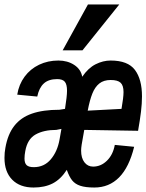

<svg xmlns="http://www.w3.org/2000/svg" viewBox="-32 -831 654 858"><path d="M-12 -125.5Q-12 -149.5 -8 -170Q2.5 -231 31.8 -268.5Q61 -306 110.5 -323.2Q160 -340.5 233.5 -340.5L258.5 -344.5Q267.5 -401 267.5 -425.5Q267.5 -454 257.5 -465.8Q247.5 -477.5 223.5 -477.5Q185 -477.5 163.8 -458Q142.5 -438.5 134.5 -399.5L45 -408Q52.5 -454 78 -488.5Q103.5 -523 142.8 -541.8Q182 -560.5 229 -560.5Q269.5 -560.5 299.5 -541Q329.5 -521.5 335.5 -488Q362 -527 395.2 -543.8Q428.5 -560.5 462.5 -560.5Q539.5 -560.5 571 -518.5Q602.5 -476.5 602.5 -400.5Q602.5 -368.5 598 -331.5Q593.5 -294.5 585 -246.5L344.5 -250.5L333 -185Q330.5 -169 330.5 -158Q330.5 -125 345.2 -105.8Q360 -86.5 384 -86.5Q419 -86.5 446 -113Q473 -139.5 481 -183.5L567.5 -175Q545 -83.5 500.2 -38.2Q455.5 7 389.5 7Q350 7 326.8 -0.8Q303.5 -8.5 290.2 -25.2Q277 -42 266.5 -72Q239.5 -30 203.8 -11.5Q168 7 118 7Q57 7 22.5 -28Q-12 -63 -12 -125.5ZM234 -207 242.5 -255 219.5 -250.5Q163.5 -250.5 127 -230Q90.5 -209.5 81 -156Q77.5 -138 77.5 -122.5Q77.5 -102 87 -93Q96.5 -84 119 -84Q165.5 -84 195 -119Q224.5 -154 234 -207ZM520 -419.5Q520 -449 507 -461.2Q494 -473.5 462.5 -473.5Q431.5 -473.5 412 -458Q392.5 -442.5 380.8 -413.2Q369 -384 360 -336.5L511 -344.5Q520 -396 520 -419.5ZM248 -606 361 -811H501L336.5 -606Z"/></svg>

Font: JuliaMono SemiBold
Style: Italic
Weight: 600
Italic angle: -9°
Monospace: yes
Designer: cormullion
Foundry: corm
Version: Version 0.056; ttfautohint (v1.8.4)